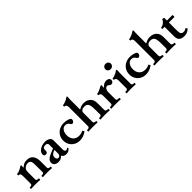

<svg xmlns="http://www.w3.org/2000/svg" viewBox="315 -2102 3490 3490"><g transform="rotate(-45 2059.5 -357.0)"><path d="M36 4Q31 4 29.5 -5Q28 -14 29.5 -23.5Q31 -33 36 -33Q64 -33 78.5 -40Q93 -47 93 -66V-250Q93 -304 83 -318.5Q73 -333 45 -333Q40 -333 38.5 -342Q37 -351 38.5 -360Q40 -369 45 -369Q64 -369 88.5 -377Q113 -385 136.5 -397Q160 -409 176 -421Q183 -427 188 -429Q193 -431 198 -431Q210 -431 210 -418Q207 -406 206.5 -396Q206 -386 206 -372L212 -369Q243 -399 273.5 -412Q304 -425 344 -425Q395 -425 428.5 -406.5Q462 -388 483 -349Q496 -323 502 -295Q508 -267 508 -228V-66Q508 -47 522 -40Q536 -33 564 -33Q569 -33 570.5 -23.5Q572 -14 570.5 -5Q569 4 564 4Q536 2 507.5 1Q479 0 451 0Q422 0 394 1Q366 2 337 4Q333 4 331.5 -5Q330 -14 331.5 -23.5Q333 -33 337 -33Q366 -33 380.5 -40Q395 -47 395 -66V-173Q395 -249 393 -286.5Q391 -324 380 -342Q368 -360 354 -366Q340 -372 319 -372Q294 -372 278 -365Q262 -358 250 -351Q229 -336 217.5 -316Q206 -296 206 -254V-66Q206 -47 220 -40Q234 -33 262 -33Q267 -33 268.5 -23.5Q270 -14 268.5 -5Q267 4 262 4Q234 2 206 1Q178 0 149 0Q121 0 92.5 1Q64 2 36 4Z M731 11Q683 11 653.5 -12Q624 -35 624 -73Q624 -149 735 -195L833 -235V-333Q833 -378 775 -378Q733 -378 716 -351Q713 -347 712 -335.5Q711 -324 711 -301Q711 -248 664 -248Q621 -248 621 -292Q621 -328 647 -358Q673 -388 716.5 -406.5Q760 -425 811 -425Q868 -425 907 -400Q928 -386 936 -370.5Q944 -355 944 -327V-97Q944 -42 984 -42Q1001 -42 1017 -59Q1022 -63 1030.5 -55.5Q1039 -48 1036 -43Q1000 11 936 11Q866 11 844 -40Q819 -13 792.5 -1Q766 11 731 11ZM782 -43Q802 -43 817.5 -60Q833 -77 833 -97V-192L825 -197Q776 -176 756.5 -155Q737 -134 737 -99Q737 -75 750 -59Q763 -43 782 -43Z M1284 11Q1221 11 1171.5 -17Q1122 -45 1093.5 -93.5Q1065 -142 1065 -204Q1065 -268 1095 -318Q1125 -368 1177.5 -396.5Q1230 -425 1298 -425Q1349 -425 1392 -412Q1435 -399 1449 -380Q1452 -376 1452 -357Q1452 -339 1436.5 -321Q1421 -303 1406 -303Q1384 -303 1377 -317Q1346 -378 1288 -378Q1239 -378 1208.5 -335Q1178 -292 1178 -225Q1178 -151 1220 -106Q1262 -61 1331 -61Q1394 -61 1429 -85Q1434 -89 1442 -80Q1450 -71 1454.5 -60.5Q1459 -50 1454 -47Q1411 -17 1369 -3Q1327 11 1284 11Z M1508 4Q1504 4 1502.5 -5Q1501 -14 1502.5 -23.5Q1504 -33 1508 -33Q1569 -33 1569 -68V-560Q1569 -627 1520 -627Q1515 -627 1513.5 -636Q1512 -645 1513.5 -654Q1515 -663 1520 -663Q1535 -663 1560 -671Q1585 -679 1610 -690.5Q1635 -702 1651 -715Q1660 -721 1664.5 -723Q1669 -725 1674 -725Q1685 -725 1685 -712Q1683 -685 1682 -669Q1681 -653 1681 -636V-393L1690 -389Q1741 -425 1810 -425Q1908 -425 1957 -357Q1973 -333 1980 -304Q1987 -275 1987 -224V-71Q1987 -33 2051 -33Q2055 -33 2056 -23.5Q2057 -14 2056 -5Q2055 4 2051 4Q2027 2 1998.5 1Q1970 0 1934 0Q1898 0 1870 1Q1842 2 1817 4Q1813 4 1811.5 -5Q1810 -14 1811.5 -23.5Q1813 -33 1817 -33Q1875 -33 1875 -66V-173Q1875 -236 1870.5 -272Q1866 -308 1856 -327Q1834 -372 1770 -372Q1730 -372 1705.5 -352.5Q1681 -333 1681 -302V-71Q1681 -33 1738 -33Q1742 -33 1743.5 -23.5Q1745 -14 1743.5 -5Q1742 4 1738 4Q1715 2 1687 1Q1659 0 1623 0Q1588 0 1559.5 1Q1531 2 1508 4Z M2096 4Q2092 4 2090.5 -5Q2089 -14 2090.5 -23.5Q2092 -33 2096 -33Q2125 -33 2140 -40Q2155 -47 2155 -66V-270Q2155 -335 2106 -335Q2101 -335 2099.5 -343.5Q2098 -352 2099.5 -361Q2101 -370 2106 -370Q2116 -370 2135 -376Q2154 -382 2175 -391.5Q2196 -401 2213.5 -410Q2231 -419 2238 -424Q2247 -431 2256 -431Q2268 -431 2270 -421Q2267 -392 2267 -365L2274 -363Q2298 -395 2327 -410Q2356 -425 2388 -425Q2419 -425 2441.5 -409.5Q2464 -394 2464 -367Q2464 -340 2448 -324.5Q2432 -309 2411 -309Q2383 -309 2359 -334Q2346 -345 2332 -345Q2312 -345 2297.5 -331Q2283 -317 2275 -295.5Q2267 -274 2267 -254V-66Q2267 -47 2283 -40Q2299 -33 2333 -33Q2338 -33 2339.5 -23.5Q2341 -14 2339.5 -5Q2338 4 2333 4Q2304 2 2274.5 1Q2245 0 2216 0Q2186 0 2156 1Q2126 2 2096 4Z M2594 -512Q2564 -512 2543.5 -531.5Q2523 -551 2523 -581Q2523 -609 2543.5 -629Q2564 -649 2594 -649Q2625 -649 2646 -629.5Q2667 -610 2667 -581Q2667 -552 2645.5 -532Q2624 -512 2594 -512ZM2492 4Q2487 4 2485.5 -5Q2484 -14 2485.5 -23.5Q2487 -33 2492 -33Q2525 -33 2537.5 -40Q2550 -47 2550 -66V-266Q2550 -333 2501 -333Q2496 -333 2494.5 -342Q2493 -351 2494.5 -360Q2496 -369 2501 -369Q2516 -369 2541 -377Q2566 -385 2591 -396.5Q2616 -408 2632 -421Q2641 -427 2645.5 -429Q2650 -431 2655 -431Q2666 -431 2666 -418Q2664 -391 2663 -375Q2662 -359 2662 -342V-66Q2662 -47 2674.5 -40Q2687 -33 2718 -33Q2723 -33 2724.5 -23.5Q2726 -14 2724.5 -5Q2723 4 2718 4Q2690 2 2662 1Q2634 0 2606 0Q2578 0 2549.5 1Q2521 2 2492 4Z M2983 11Q2920 11 2870.5 -17Q2821 -45 2792.5 -93.5Q2764 -142 2764 -204Q2764 -268 2794 -318Q2824 -368 2876.5 -396.5Q2929 -425 2997 -425Q3048 -425 3091 -412Q3134 -399 3148 -380Q3151 -376 3151 -357Q3151 -339 3135.5 -321Q3120 -303 3105 -303Q3083 -303 3076 -317Q3045 -378 2987 -378Q2938 -378 2907.5 -335Q2877 -292 2877 -225Q2877 -151 2919 -106Q2961 -61 3030 -61Q3093 -61 3128 -85Q3133 -89 3141 -80Q3149 -71 3153.5 -60.5Q3158 -50 3153 -47Q3110 -17 3068 -3Q3026 11 2983 11Z M3207 4Q3203 4 3201.5 -5Q3200 -14 3201.5 -23.5Q3203 -33 3207 -33Q3268 -33 3268 -68V-560Q3268 -627 3219 -627Q3214 -627 3212.5 -636Q3211 -645 3212.5 -654Q3214 -663 3219 -663Q3234 -663 3259 -671Q3284 -679 3309 -690.5Q3334 -702 3350 -715Q3359 -721 3363.5 -723Q3368 -725 3373 -725Q3384 -725 3384 -712Q3382 -685 3381 -669Q3380 -653 3380 -636V-393L3389 -389Q3440 -425 3509 -425Q3607 -425 3656 -357Q3672 -333 3679 -304Q3686 -275 3686 -224V-71Q3686 -33 3750 -33Q3754 -33 3755 -23.5Q3756 -14 3755 -5Q3754 4 3750 4Q3726 2 3697.5 1Q3669 0 3633 0Q3597 0 3569 1Q3541 2 3516 4Q3512 4 3510.5 -5Q3509 -14 3510.5 -23.5Q3512 -33 3516 -33Q3574 -33 3574 -66V-173Q3574 -236 3569.5 -272Q3565 -308 3555 -327Q3533 -372 3469 -372Q3429 -372 3404.5 -352.5Q3380 -333 3380 -302V-71Q3380 -33 3437 -33Q3441 -33 3442.5 -23.5Q3444 -14 3442.5 -5Q3441 4 3437 4Q3414 2 3386 1Q3358 0 3322 0Q3287 0 3258.5 1Q3230 2 3207 4Z M3968 11Q3830 11 3830 -117V-364H3779Q3774 -364 3772.5 -373Q3771 -382 3772.5 -391Q3774 -400 3779 -400Q3802 -400 3826.5 -413.5Q3851 -427 3870.5 -448Q3890 -469 3899 -490Q3900 -494 3907.5 -494Q3915 -494 3922 -492Q3929 -490 3935.5 -486.5Q3942 -483 3942 -478V-415H4080Q4085 -415 4086.5 -402.5Q4088 -390 4086.5 -377Q4085 -364 4080 -364H3942V-148Q3942 -97 3958.5 -75Q3975 -53 4014 -53Q4046 -53 4077 -76Q4080 -79 4088 -72.5Q4096 -66 4101 -57Q4106 -48 4103 -45Q4071 -16 4040.5 -2.5Q4010 11 3968 11Z"/></g></svg>

Font: Junicode SmExp
Style: Bold
Weight: 700
Width: 6
Designer: Peter S. Baker
Version: Version 2.205; ttfautohint (v1.8.4)